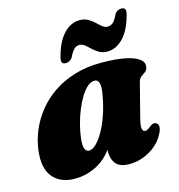

<svg xmlns="http://www.w3.org/2000/svg" viewBox="-107 -803 849 912"><g transform="rotate(-15 317.0 -347.0)"><path d="M523 -180Q514 -145 517.5 -131.5Q521 -118 531 -118Q536.5 -118 542 -120.8Q547.5 -123.5 556 -130Q568 -140 575.8 -141.8Q583.5 -143.5 591 -139.5Q600.5 -134.5 601.2 -121Q602 -107.5 591 -86.5Q567.5 -41 519.8 -13Q472 15 418.5 15Q373 15 353.5 -7.8Q334 -30.5 334 -69.5Q334 -82 335 -95.5Q336 -109 337.8 -123Q339.5 -137 342 -150.5Q344.5 -164 347.5 -176.5L361.5 -136.5Q349 -91 317.5 -56.8Q286 -22.5 242.8 -3.8Q199.5 15 150.5 15Q80.5 15 43.2 -29Q6 -73 17 -161Q23 -208.5 42.5 -255.2Q62 -302 95 -343.5Q128 -385 174.2 -416.8Q220.5 -448.5 280 -466.8Q339.5 -485 411.5 -485Q483 -485 529 -475.5Q575 -466 596.2 -449.8Q617.5 -433.5 614.5 -413.5Q612 -395.5 602 -388.2Q592 -381 581.5 -373.8Q571 -366.5 566 -348ZM227 -163.5Q222.5 -125.5 229.8 -111Q237 -96.5 249 -96.5Q262.5 -96.5 277.2 -108Q292 -119.5 307 -141Q322 -162.5 336 -192Q350 -221.5 361.2 -258.2Q372.5 -295 379.5 -336.5Q386.5 -375.5 381 -393.2Q375.5 -411 359 -411Q341.5 -411 324.2 -396Q307 -381 291.2 -355.2Q275.5 -329.5 262.2 -297.2Q249 -265 240 -230.5Q231 -196 227 -163.5ZM456 -528.5Q433 -528.5 416 -538.2Q399 -548 385.5 -561Q372 -574 359.8 -583.8Q347.5 -593.5 334 -593.5Q318.5 -593.5 306.8 -581.8Q295 -570 283.5 -545Q270.5 -526.5 250.5 -526.5Q222 -526.5 233.5 -563Q252 -633.5 287 -670.2Q322 -707 365.5 -707Q389 -707 406 -697.2Q423 -687.5 436.2 -674.8Q449.5 -662 461.8 -652.2Q474 -642.5 487.5 -642.5Q504 -642.5 515.8 -654.5Q527.5 -666.5 538.5 -691Q550.5 -709 571.5 -709Q599 -709 588 -673Q569.5 -602.5 534.2 -565.5Q499 -528.5 456 -528.5Z"/></g></svg>

Font: Fraunces Wonky
Style: Italic
Weight: 900
Italic angle: -16°
Version: Version 1.000;[b76b70a41]